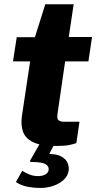

<svg xmlns="http://www.w3.org/2000/svg" viewBox="-20 -696 465 924"><path d="M175 208.5Q142 208.5 111.5 202.5Q81 196.5 56.5 180L87 126Q101.5 135.5 121.2 143.5Q141 151.5 162.5 151.5Q184 151.5 197.8 143.8Q211.5 136 214 123Q216.5 104 199.2 94Q182 84 134 83.5Q127 83.5 124.8 81.8Q122.5 80 127 73L176 -12.5H246.5L217 45Q255.5 45.5 276.8 58Q298 70.5 305.5 88.8Q313 107 310.5 125Q306.5 151 286.5 169.5Q266.5 188 237 198.2Q207.5 208.5 175 208.5ZM250 6.5Q176 6.5 138.5 -12.2Q101 -31 90.2 -63.8Q79.5 -96.5 85.5 -138L125 -400.5H42.5L60.5 -517H148L198 -675.5H334.5L311 -518H423L405.5 -400.5H293.5L256.5 -146.5Q253 -123.5 262.2 -116.8Q271.5 -110 289 -110H362.5L347.5 -7.5Q336.5 -3 314.2 1.8Q292 6.5 250 6.5Z"/></svg>

Font: Public Sans Thin ExtraBold
Style: Italic
Weight: 800
Italic angle: -8°
Version: Version 2.001